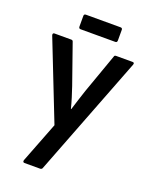

<svg xmlns="http://www.w3.org/2000/svg" viewBox="-148 -875 746 953"><g transform="rotate(20 225.0 -398.0)"><path d="M102 0Q97 0 95 -3.5Q93 -7 95 -13L178 -227L15 -642Q13 -648 15 -651.5Q17 -655 22 -655H111Q119 -655 121 -648L194 -440Q203 -413 211.5 -386Q220 -359 227 -331H229Q238 -359 246.5 -386.5Q255 -414 264 -440L338 -648Q339 -655 348 -655H435Q441 -655 442.5 -651.5Q444 -648 442 -643L196 -7Q193 0 184 0ZM137 -719Q127 -719 127 -730V-786Q127 -796 137 -796H320Q330 -796 330 -786V-730Q330 -719 320 -719Z"/></g></svg>

Font: Sofia Sans Condensed SemiBold
Style: Regular
Weight: 600
Designer: Botio Nikoltchev, Ani Petrova
Foundry: lettersoup
Version: Version 4.101